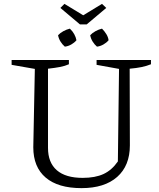

<svg xmlns="http://www.w3.org/2000/svg" viewBox="-20 -963 823 992"><path d="M401 9Q280 9 216 -45.5Q152 -100 152 -202L160 -607L40 -628V-653H336V-631Q316 -622 290 -617Q264 -612 228 -608V-199Q228 -123 273.5 -83.5Q319 -44 407 -44Q472 -44 515 -64Q558 -84 589 -129L595 -607L479 -628V-653H760V-631Q738 -622 711.5 -616.5Q685 -611 650 -608L651 -212Q651 -107 585.5 -49Q520 9 401 9ZM341 -815Q355 -802 363.5 -786.5Q372 -771 375 -755Q364 -742 348 -733Q332 -724 315 -722Q302 -733 292.5 -748.5Q283 -764 280 -781Q291 -793 307.5 -802Q324 -811 341 -815ZM507 -815Q520 -802 529.5 -786.5Q539 -771 541 -755Q530 -742 514 -733Q498 -724 481 -722Q468 -733 458.5 -748.5Q449 -764 446 -781Q457 -793 473.5 -802Q490 -811 507 -815ZM507 -943 529 -922 428 -837H393L292 -922L313 -943L410 -884Z"/></svg>

Font: Piazzolla Thin Light
Style: Regular
Weight: 300
Version: Version 2.005